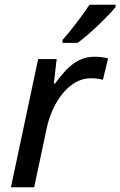

<svg xmlns="http://www.w3.org/2000/svg" viewBox="-20 -786 505 806"><path d="M25.9 0 140.1 -538.1H217.8L206.1 -435.1H210.9Q231.9 -464.4 255.9 -490.2Q279.8 -516.1 309.8 -532Q339.8 -547.9 378.4 -547.9Q392.1 -547.9 406.7 -546.1Q421.4 -544.4 433.6 -541L412.1 -451.2Q400.4 -454.1 387.9 -455.8Q375.5 -457.5 361.8 -457.5Q327.1 -457.5 297.1 -440.2Q267.1 -422.9 242.9 -393.3Q218.8 -363.8 201.7 -325.9Q184.6 -288.1 175.8 -246.6L123.5 0ZM242.2 -606V-618.2Q259.8 -637.7 280.3 -663.3Q300.8 -689 320.8 -716.3Q340.8 -743.7 355.5 -766.1H465.3V-756.8Q454.6 -743.2 435.8 -723.4Q417 -703.6 394 -681.6Q371.1 -659.7 348.1 -639.9Q325.2 -620.1 305.7 -606Z"/></svg>

Font: Open Sans Medium
Style: Italic
Weight: 500
Italic angle: -12°
Designer: Monotype Design Team
Foundry: Monotype Imaging Inc.
Version: Version 3.000